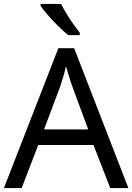

<svg xmlns="http://www.w3.org/2000/svg" viewBox="-20 -964 679 984"><path d="M545 0 459 -221H176L91 0H0L279 -717H360L638 0ZM352 -517Q349 -525 342 -546Q335 -567 328.5 -589.5Q322 -612 318 -624Q311 -593 302 -563.5Q293 -534 287 -517L206 -301H432ZM293 -944Q304 -922 320.5 -894.5Q337 -867 355.5 -841Q374 -815 389 -796V-784H330Q307 -802 278 -830.5Q249 -859 224.5 -887.5Q200 -916 188 -934V-944Z"/></svg>

Font: Noto Sans Old Sogdian
Style: Regular
Weight: 400
Designer: Monotype Design Team
Foundry: Monotype Imaging Inc.
Version: Version 2.002; ttfautohint (v1.8.4.7-5d5b)